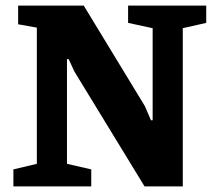

<svg xmlns="http://www.w3.org/2000/svg" viewBox="-20 -668 770 688"><path d="M28 0V-61L112 -81V-569L45 -581V-648H280L499 -288L521 -237H527V-567L439 -586V-648H719V-586L635 -567V0H498L247 -411L226 -456H220V-81L307 -61V0Z"/></svg>

Font: Faustina Light ExtraBold
Style: Regular
Weight: 800
Version: Version 1.200